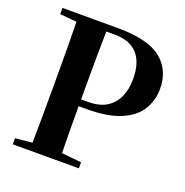

<svg xmlns="http://www.w3.org/2000/svg" viewBox="-132 -864 947 984"><g transform="rotate(20 341.0 -372.0)"><path d="M43 0V-33L200 -49H244L403 -33V0ZM134 0Q136 -86 136.5 -173Q137 -260 137 -349V-394Q137 -483 136.5 -570Q136 -657 134 -744H296Q294 -658 293.5 -570.5Q293 -483 293 -394V-324Q293 -254 293.5 -170.5Q294 -87 296 0ZM215 -299V-336H331Q392 -336 431 -360Q470 -384 489 -426.5Q508 -469 508 -524Q508 -615 466 -661Q424 -707 341 -707H215V-744H343Q509 -744 582 -686Q655 -628 655 -524Q655 -462 623.5 -410.5Q592 -359 522 -329Q452 -299 335 -299ZM43 -710V-744H215V-696H200Z"/></g></svg>

Font: Noto Serif SC ExtraLight ExtraBold
Style: Regular
Weight: 800
Version: Version 2.002-H1;hotconv 1.1.0;makeotfexe 2.6.0